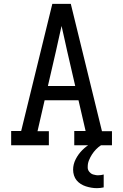

<svg xmlns="http://www.w3.org/2000/svg" viewBox="-20 -755 640 998"><path d="M38 0V-74H90L192 -490L252 -735H348L510 -73H562V0H366V-74H425L388 -234H212L175 -73H234V0ZM371 -308 329 -490Q322 -523 314.5 -555.5Q307 -588 300 -620Q293 -588 285.5 -555.5Q278 -523 271 -490L229 -308ZM483 223Q469 223 454.5 220.5Q440 218 426 213.5Q412 209 399.5 201Q387 193 378 182Q369 171 364.5 156.5Q360 142 360 127Q360 99 373.5 72.5Q387 46 407.5 25.5Q428 5 453 -9.5Q478 -24 505 -34V0Q491 9 479 21.5Q467 34 458 48Q449 62 442.5 78Q436 94 436 111Q436 116 436 118.5Q436 121 437 124.5Q438 128 439.5 131Q441 134 443 136.5Q445 139 447.5 141.5Q450 144 452.5 146Q455 148 458 149.5Q461 151 464.5 152Q468 153 471 153.5Q474 154 477.5 155Q481 156 484.5 156Q488 156 491 156Q498 156 505 155Q512 154 519 152V219Q511 221 501.5 222Q492 223 483 223Z"/></svg>

Font: Iosevka Plex Etoile
Style: Regular
Weight: 400
Designer: Belleve Invis
Foundry: Belleve Invis
Version: Version 25.1.1; ttfautohint (v1.8.4)